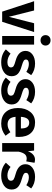

<svg xmlns="http://www.w3.org/2000/svg" viewBox="1142 -1987 859 3187"><g transform="rotate(90 1571.5 -393.5)"><path d="M510 -530 340 0H171L-2 -530H152L257 -111L364 -530Z M585 -779.5Q609 -803 647 -803Q685 -803 709.5 -779.5Q734 -756 734 -720Q734 -684 709.5 -660.5Q685 -637 647 -637Q609 -637 585 -660.5Q561 -684 561 -720Q561 -756 585 -779.5ZM718 -530V0H576V-530Z M1033 -546Q1145 -546 1225 -482L1171 -401Q1104 -443 1039 -443Q1004 -443 985 -430Q966 -417 966 -395Q966 -371 987.5 -357Q1009 -343 1077 -323Q1161 -300 1202 -261.5Q1243 -223 1243 -156Q1243 -76 1177.5 -30Q1112 16 1014 16Q882 16 798 -61L868 -139Q935 -87 1010 -87Q1050 -87 1073.5 -102.5Q1097 -118 1097 -145Q1097 -175 1075 -190Q1053 -205 980 -225Q823 -269 823 -388Q823 -457 880.5 -501.5Q938 -546 1033 -546Z M1502 -546Q1614 -546 1694 -482L1640 -401Q1573 -443 1508 -443Q1473 -443 1454 -430Q1435 -417 1435 -395Q1435 -371 1456.5 -357Q1478 -343 1546 -323Q1630 -300 1671 -261.5Q1712 -223 1712 -156Q1712 -76 1646.5 -30Q1581 16 1483 16Q1351 16 1267 -61L1337 -139Q1404 -87 1479 -87Q1519 -87 1542.5 -102.5Q1566 -118 1566 -145Q1566 -175 1544 -190Q1522 -205 1449 -225Q1292 -269 1292 -388Q1292 -457 1349.5 -501.5Q1407 -546 1502 -546Z M2251 -277Q2251 -267 2248 -222H1917Q1924 -150 1956 -120Q1988 -90 2043 -90Q2106 -90 2172 -136L2231 -56Q2142 16 2030 16Q1905 16 1838 -59Q1771 -134 1771 -262Q1771 -386 1835 -466Q1899 -546 2012 -546Q2125 -546 2188 -475Q2251 -404 2251 -277ZM2110 -311V-317Q2110 -449 2015 -449Q1927 -449 1917 -311Z M2627 -545Q2653 -545 2680 -537L2657 -400Q2627 -407 2609 -407Q2562 -407 2535.5 -373Q2509 -339 2495 -271V0H2353V-530H2477L2489 -427Q2508 -482 2544.5 -513.5Q2581 -545 2627 -545Z M2914 -546Q3026 -546 3106 -482L3052 -401Q2985 -443 2920 -443Q2885 -443 2866 -430Q2847 -417 2847 -395Q2847 -371 2868.5 -357Q2890 -343 2958 -323Q3042 -300 3083 -261.5Q3124 -223 3124 -156Q3124 -76 3058.5 -30Q2993 16 2895 16Q2763 16 2679 -61L2749 -139Q2816 -87 2891 -87Q2931 -87 2954.5 -102.5Q2978 -118 2978 -145Q2978 -175 2956 -190Q2934 -205 2861 -225Q2704 -269 2704 -388Q2704 -457 2761.5 -501.5Q2819 -546 2914 -546Z"/></g></svg>

Font: FiraGO SemiBold
Style: Regular
Weight: 600
Designer: bBox Type
Foundry: bBox Type GmbH
Version: Version 1.001;PS 001.001;hotconv 1.0.88;makeotf.lib2.5.64775